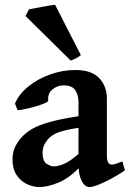

<svg xmlns="http://www.w3.org/2000/svg" viewBox="-20 -758 540 793"><path d="M496.1 -54.7Q468.8 -35.6 439.5 -20Q410.2 -4.4 386.2 5.1Q362.3 14.6 350.1 14.6Q330.1 14.6 317.1 -11Q304.2 -36.6 304.2 -80.1V-335.4Q304.2 -365.7 290.8 -385.7Q277.3 -405.8 240.7 -405.3Q217.3 -405.3 196.8 -388.7Q176.3 -372.1 179.2 -342.8Q179.7 -337.9 162.8 -330.8Q146 -323.7 122.3 -317.1Q98.6 -310.5 78.4 -306.4Q58.1 -302.2 52.2 -303.7L42 -330.1Q57.6 -368.7 96.2 -400.1Q134.8 -431.6 186 -450.2Q237.3 -468.8 291.5 -468.8Q358.4 -468.8 389.9 -435.1Q421.4 -401.4 421.4 -351.6V-116.2Q421.4 -78.1 440.9 -78.1Q447.8 -78.1 456.8 -80.8Q465.8 -83.5 485.4 -91.3ZM309.1 -231Q247.6 -221.2 222.4 -211.7Q197.3 -202.1 184.1 -189Q171.4 -176.3 163.6 -161.6Q155.8 -147 155.8 -126.5Q155.8 -93.3 172.1 -82Q188.5 -70.8 201.2 -70.8Q220.2 -70.8 245.4 -81.5Q270.5 -92.3 309.1 -126.5L313 -71.8Q267.1 -22.5 221.7 -3.9Q176.3 14.6 143.1 14.6Q116.2 14.6 90.6 2.2Q64.9 -10.3 48.3 -35.4Q31.7 -60.5 31.7 -98.1Q31.7 -131.3 43.9 -154.5Q56.2 -177.7 73.7 -195.8Q89.8 -211.9 113.8 -226.1Q137.7 -240.2 183.1 -253.4Q228.5 -266.6 309.1 -278.8ZM314 -530.3Q307.6 -524.4 293.9 -517.3Q280.3 -510.3 272 -507.8L85.4 -691.9L99.6 -719.2Q104.5 -720.2 119.4 -723.1Q134.3 -726.1 152.3 -729.5Q170.4 -732.9 186 -735.4Q201.7 -737.8 207.5 -738.3Z"/></svg>

Font: Gentium Plus
Style: Bold
Weight: 700
Designer: Victor Gaultney, Annie Olsen, Iska Routamaa, Becca Hirsbrunner
Foundry: SIL International
Version: Version 6.101